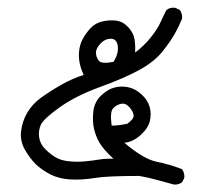

<svg xmlns="http://www.w3.org/2000/svg" viewBox="-20 -290 540 503"><path d="M435.5 193.4Q413.1 187.5 390.6 181.2Q368.2 174.8 344.7 170.9Q259.8 170.9 228 176.3Q196.3 181.6 165.5 180.2Q134.8 178.7 111.3 166.5Q87.9 154.3 72.8 139.2Q57.6 124 44.9 101.6Q32.2 79.1 35.2 53.7Q38.1 28.3 51.3 5.4Q64.5 -17.6 88.4 -34.7Q112.3 -51.8 140.6 -67.9Q168.9 -84 199.2 -93.8Q191.4 -110.4 188.5 -126Q185.5 -141.6 187.5 -158.2Q189.5 -174.8 197.3 -189Q205.1 -203.1 217.3 -216.3Q229.5 -229.5 248.5 -233.9Q267.6 -238.3 285.2 -235.8Q302.7 -233.4 316.4 -218.3Q330.1 -203.1 332.5 -186.5Q335 -169.9 334 -152.3Q357.4 -169.9 375 -191.9Q392.6 -213.9 400.9 -232.4Q409.2 -251 416 -263.7Q425.8 -271.5 439.5 -269.5L451.2 -263.7Q458 -254.9 457 -241.2Q449.2 -221.7 438 -201.7Q426.8 -181.6 405.8 -155.3Q384.8 -128.9 346.2 -107.4Q307.6 -85.9 243.2 -62.5Q178.7 -39.1 136.2 -8.8Q93.8 21.5 86.9 37.1Q80.1 52.7 82.5 69.3Q85 85.9 95.7 97.7Q106.4 109.4 121.6 119.6Q136.7 129.9 158.7 132.3Q180.7 134.8 201.7 132.8Q222.7 130.9 240.2 127.9Q257.8 125 277.3 126Q251 101.6 240.7 84Q230.5 66.4 226.1 46.4Q221.7 26.4 224.6 1.5Q227.5 -23.4 245.1 -40Q262.7 -56.6 281.2 -61Q299.8 -65.4 317.9 -61Q335.9 -56.6 351.6 -42Q367.2 -27.3 372.1 -9.8Q377 7.8 372.6 26.9Q368.2 45.9 348.1 64Q328.1 82 305.7 84Q356.4 127 390.6 133.8Q424.8 140.6 457 153.3Q463.9 163.1 462.9 175.8L457 187.5Q448.2 194.3 435.5 193.4ZM313.5 34.2Q330.1 22.5 330.1 13.2Q330.1 3.9 319.8 -8.3Q309.6 -20.5 297.4 -18.1Q285.2 -15.6 276.4 -6.3Q267.6 2.9 272.5 39.1Q290 39.1 313.5 34.2ZM277.3 -127.9Q291 -149.4 288.6 -168.9Q286.1 -188.5 270.5 -188.5Q254.9 -188.5 242.7 -175.3Q230.5 -162.1 231.4 -150.4Q232.4 -138.7 239.3 -130.4Q246.1 -122.1 277.3 -127.9Z"/></svg>

Font: JasonHandwriting2
Style: Regular
Weight: 400
Version: Version 1.05.10